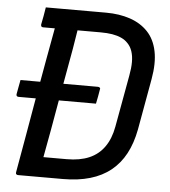

<svg xmlns="http://www.w3.org/2000/svg" viewBox="-51 -746 702 793"><g transform="rotate(5 300.0 -350.0)"><path d="M29 -392H350Q355 -392 358 -389Q361 -386 359 -381Q357 -367 354 -352Q351 -337 348 -322H27Q22 -322 19.5 -325Q17 -328 18 -333Q21 -349 23.5 -363Q26 -377 29 -392ZM530 -231Q519 -173 496 -130Q473 -87 437 -58Q401 -29 351.5 -14.5Q302 0 239 0Q220 0 199.5 0Q179 0 158 0Q137 0 117 0Q97 0 80.5 0Q64 0 53 0Q49 0 46 -2.5Q43 -5 44 -11Q58 -88 71.5 -167Q85 -246 99 -325.5Q113 -405 127.5 -485.5Q142 -566 157 -647L258 -646L248 -631Q244 -608 240.5 -585Q237 -562 233 -539Q223 -481 212.5 -424.5Q202 -368 192 -311Q182 -254 172 -197Q162 -140 151 -83Q168 -83 184 -83Q200 -83 216 -83Q232 -83 248 -83Q302 -83 340.5 -99.5Q379 -116 403 -150Q427 -184 436 -234L475 -449Q481 -481 481 -506Q481 -531 474.5 -550.5Q468 -570 455 -583Q444 -595 427.5 -602.5Q411 -610 390 -613.5Q369 -617 342 -617Q313 -617 283 -617Q253 -617 223 -617Q193 -617 163 -617Q133 -617 103 -617Q100 -617 97.5 -618.5Q95 -620 94.5 -622.5Q94 -625 94 -628Q98 -647 101 -664Q104 -681 107 -700Q137 -700 168.5 -700Q200 -700 231.5 -700Q263 -700 294.5 -700Q326 -700 357 -700Q412 -700 456.5 -685Q501 -670 530.5 -639Q560 -608 570 -559Q580 -510 568 -443Z"/></g></svg>

Font: Rec Mono Linear
Style: Italic
Weight: 400
Italic angle: -10°
Monospace: yes
Version: Version 1.085; ttfautohint (v1.8.4.7-5d5b)